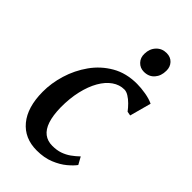

<svg xmlns="http://www.w3.org/2000/svg" viewBox="-238 -848 933 933"><g transform="rotate(45 229.0 -381.0)"><path d="M211.5 10Q127.5 10 79.2 -48.2Q31 -106.5 30.5 -212Q30 -271 48.8 -332.8Q67.5 -394.5 104.8 -447Q142 -499.5 197.8 -531.8Q253.5 -564 327.5 -564Q355 -564 387.5 -558.5Q420 -553 442.5 -542L412.5 -431.5L391 -435.5Q379 -451.5 364 -466.5Q349 -481.5 333.2 -491.2Q317.5 -501 303.5 -501Q270.5 -501 241.5 -480.8Q212.5 -460.5 191 -423Q169.5 -385.5 157.5 -333.8Q145.5 -282 146 -220Q147 -165.5 159 -129.8Q171 -94 193.8 -76.8Q216.5 -59.5 249.5 -59.5Q279.5 -59.5 302.8 -67.5Q326 -75.5 345.8 -89.5Q365.5 -103.5 383.5 -121L404.5 -83Q392 -65.5 365.8 -43.5Q339.5 -21.5 301 -5.8Q262.5 10 211.5 10ZM309.5 -628.5Q283.5 -628.5 266 -646.8Q248.5 -665 249.5 -693Q250 -727 270.8 -749.2Q291.5 -771.5 323.5 -771.5Q351 -771.5 367.5 -753.8Q384 -736 383.5 -709.5Q383.5 -674 363.5 -651.2Q343.5 -628.5 309.5 -628.5Z"/></g></svg>

Font: Merriweather 28pt Medium
Style: Italic
Weight: 500
Italic angle: -7.8°
Version: Version 2.101